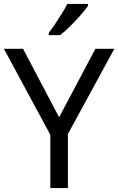

<svg xmlns="http://www.w3.org/2000/svg" viewBox="-20 -964 606 984"><path d="M283 -363 469 -714H566L328 -277V0H238V-273L0 -714H98ZM431 -934Q419 -916 394 -887.5Q369 -859 340.5 -830.5Q312 -802 288 -784H230V-796Q245 -815 262.5 -841Q280 -867 297 -894.5Q314 -922 325 -944H431Z"/></svg>

Font: Noto Sans Hebrew Droid
Style: Regular
Weight: 400
Designer: Monotype Design Team
Foundry: Monotype Imaging Inc.
Version: Version 1.100